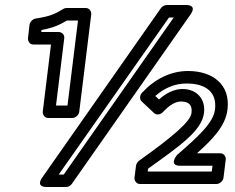

<svg xmlns="http://www.w3.org/2000/svg" viewBox="-20 -711 940 768"><path d="M204 -289 237 -558C239 -573 226 -583 215 -583H145L146 -591C190 -599 218 -611 248 -629H292L250 -289ZM151 -264C150 -253 158 -239 173 -239H269C280 -239 295 -249 297 -264L345 -654C346 -665 338 -679 323 -679H247C243 -679 237 -678 233 -675C198 -654 177 -645 123 -637C111 -635 100 -624 98 -612L92 -558C91 -547 98 -533 113 -533H184ZM235 -13H215L656 -641H675ZM244 37C252 37 261 33 267 25L742 -653C770 -693 725 -691 725 -691H648C640 -691 630 -687 624 -679L149 -1C121 39 166 37 166 37ZM571 -25 572 -36C697 -126 787 -187 796 -259C803 -316 766 -355 710 -355C674 -355 641 -336 616 -313L601 -327C639 -360 680 -377 726 -377C808 -377 848 -339 840 -273C833 -219 774 -166 688 -91C688 -91 652 -48 701 -48H830L827 -25ZM518 0C517 11 525 25 540 25H846C857 25 872 15 874 0L883 -73C884 -84 876 -98 861 -98H768C827 -151 882 -205 890 -273C902 -373 831 -427 732 -427C662 -427 598 -394 548 -340C539 -331 537 -314 547 -305L596 -259C606 -249 623 -253 632 -263C658 -291 682 -305 704 -305C736 -305 750 -290 746 -259C742 -225 672 -165 536 -68C531 -64 525 -56 524 -48Z"/></svg>

Font: Falling Sky
Style: ExtOuObl
Weight: 400
Designer: Paul D. Hunt
Foundry: Adobe Systems Incorporated
Version: Version 1.02